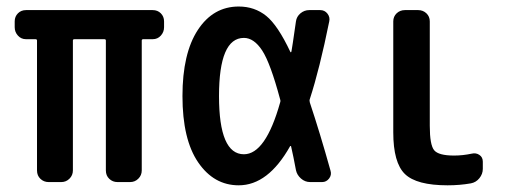

<svg xmlns="http://www.w3.org/2000/svg" viewBox="-20 -550 1540 580"><path d="M58.6 -431.6Q43.9 -431.6 34.2 -442.4Q24.4 -453.1 24.4 -467.8V-485.4Q24.4 -500 34.2 -509.8Q43.9 -519.5 58.6 -519.5H441.4Q456.1 -519.5 465.8 -509.8Q475.6 -500 475.6 -485.4V-467.8Q475.6 -453.1 465.8 -442.4Q456.1 -431.6 441.4 -431.6H413.1Q408.2 -431.6 408.2 -427.7V-35.2Q408.2 -20.5 397.9 -10.3Q387.7 0 373 0H335Q320.3 0 310.1 -9.8Q299.8 -19.5 299.8 -35.2V-427.7Q299.8 -431.6 294.9 -431.6H205.1Q200.2 -431.6 200.2 -427.7V-35.2Q200.2 -20.5 189.9 -10.3Q179.7 0 165 0H127Q112.3 0 102.1 -9.8Q91.8 -19.5 91.8 -35.2V-427.7Q91.8 -431.6 86.9 -431.6Z M716.8 -435.5Q641.6 -435.5 641.6 -259.8Q641.6 -84 716.8 -84Q782.2 -84 826.2 -240.2Q828.1 -245.1 826.2 -250Q796.9 -359.4 772 -397.5Q747.1 -435.5 716.8 -435.5ZM701.2 9.8Q626 9.8 578.6 -59.6Q531.2 -128.9 531.2 -259.8Q531.2 -388.7 577.6 -459.5Q624 -530.3 701.2 -530.3Q749 -530.3 784.2 -502Q819.3 -473.6 857.4 -392.6Q858.4 -391.6 859.4 -392.6Q860.4 -393.6 860.4 -394.5Q862.3 -406.2 864.7 -421.4Q867.2 -436.5 869.6 -455.1Q872.1 -473.6 874 -485.4Q876 -500 887.7 -509.8Q899.4 -519.5 914.1 -519.5H947.3Q960.9 -519.5 969.2 -508.8Q977.5 -498 974.6 -485.4Q945.3 -340.8 916 -251Q914.1 -246.1 916 -240.2Q946.3 -149.4 978.5 -34.2Q982.4 -21.5 974.1 -10.7Q965.8 0 953.1 0H917Q901.4 0 889.2 -10.7Q877 -21.5 874 -36.1Q866.2 -78.1 859.4 -107.4Q859.4 -108.4 858.4 -108.9Q857.4 -109.4 856.4 -108.4Q790 9.8 701.2 9.8Z M1332 9.8Q1238.3 9.8 1203.1 -24.4Q1168 -58.6 1168 -150.4V-485.4Q1168 -500 1178.2 -509.8Q1188.5 -519.5 1203.1 -519.5H1243.2Q1257.8 -519.5 1268.1 -509.8Q1278.3 -500 1278.3 -485.4V-169.9Q1278.3 -112.3 1291.5 -96.2Q1304.7 -80.1 1351.6 -80.1Q1377.9 -80.1 1405.3 -85.9Q1418 -88.9 1428.2 -82Q1438.5 -75.2 1438.5 -61.5V-40Q1438.5 -24.4 1428.2 -11.7Q1418 1 1402.3 3.9Q1369.1 9.8 1332 9.8Z"/></svg>

Font: Rounded-L Mgen+ 1m medium
Style: Regular
Weight: 500
Designer: [Source Han Sans]
Ryoko NISHIZUKA  (kana & ideographs); Paul D. Hunt (Latin, Greek & Cyrillic); Wenlong ZHANG  (bopomofo
Version: Version 1.059.20150602